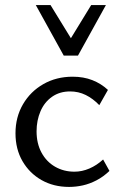

<svg xmlns="http://www.w3.org/2000/svg" viewBox="-20 -727 479 756"><path d="M252 9Q191 9 143.5 -18Q96 -45 68.5 -92.5Q41 -140 41 -202Q41 -266 70.5 -316.5Q100 -367 151 -396Q202 -425 266 -425Q309 -425 343.5 -411.5Q378 -398 405 -373L371 -313Q346 -339 317.5 -353Q289 -367 256 -367Q215 -367 185 -346Q155 -325 139.5 -289Q124 -253 124 -210Q124 -162 143.5 -126Q163 -90 197 -70.5Q231 -51 273 -51Q303 -51 332 -63.5Q361 -76 386 -99L411 -54Q387 -31 360 -17Q333 -3 306 3Q279 9 252 9ZM231 -508 246 -555 339 -707H397L287 -508ZM231 -508 121 -707H179L273 -554L287 -508Z"/></svg>

Font: Ysabeau Office Medium
Style: Regular
Weight: 500
Designer: Christian Thalmann (Catharsis Fonts)
Version: Version 2.001;gftools[0.9.30]; featfreeze: tnum,lnum,ss02